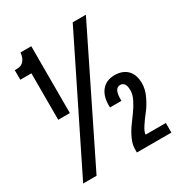

<svg xmlns="http://www.w3.org/2000/svg" viewBox="-170 -839 895 956"><g transform="rotate(-30 277.0 -360.5)"><path d="M82 -336.9V-604H18.1V-659.2H32.2Q56.2 -659.2 70.3 -675.8Q84.5 -692.4 86.9 -721.2H148.9V-336.9ZM30.8 0 387.2 -721.2H462.9L107.9 0ZM335.9 -261.2Q333 -321.8 359.6 -355.5Q386.2 -389.2 435.1 -389.2Q481.9 -389.2 508.1 -362.3Q534.2 -335.4 534.2 -285.2Q534.2 -251.5 516.6 -214.4Q499 -177.2 478 -150.9Q457 -124.5 439.5 -97.7Q421.9 -70.8 421.9 -55.2H471.2H538.1V0H339.8V-19Q339.8 -45.4 353 -75Q366.2 -104.5 384.8 -130.4Q403.3 -156.2 421.9 -181.6Q440.4 -207 453.6 -234.1Q466.8 -261.2 466.8 -284.2Q466.8 -333 435.1 -333Q398.9 -333 401.9 -261.2Z"/></g></svg>

Font: Lumene Sans Condensed
Style: Bold
Weight: 600
Width: 3
Designer: Deni Anggara
Version: Version 1.003;Glyphs 3.1.2 (3151)